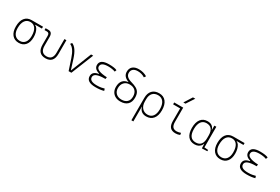

<svg xmlns="http://www.w3.org/2000/svg" viewBox="110 -2219 5639 3867"><g transform="rotate(30 2929.5 -285.0)"><path d="M275.9 9.8Q175.8 9.8 119.6 -58.6Q63.5 -127 63.5 -249Q63.5 -377.4 119.1 -447.5Q174.8 -517.6 275.9 -517.6H540V-473.6H385.3V-466.8Q413.6 -457 435.5 -424.6Q457.5 -392.1 470.5 -344.2Q483.4 -296.4 483.4 -239.3Q483.4 -121.6 428.5 -55.9Q373.5 9.8 275.9 9.8ZM275.9 -35.2Q351.6 -35.2 394 -89.1Q436.5 -143.1 436.5 -239.3Q436.5 -351.6 394.8 -412.6Q353 -473.6 275.9 -473.6Q196.3 -473.6 153.3 -412.6Q110.4 -351.6 110.4 -239.3Q110.4 -143.1 154.1 -89.1Q197.8 -35.2 275.9 -35.2Z M898.4 9.8Q712.4 9.8 712.4 -200.2V-405.3Q712.4 -473.6 657.7 -473.6H600.1V-517.6H665.5Q758.3 -517.6 758.3 -405.3V-200.2Q758.3 -35.2 898.4 -35.2Q1038.1 -35.2 1038.1 -200.2V-517.6H1084V-200.2Q1084 9.8 898.4 9.8Z M1434.1 0 1351.1 -251.5Q1285.6 -452.1 1186 -490.7L1211.4 -527.3Q1323.2 -485.8 1392.6 -266.1L1464.4 -39.1H1469.2L1657.7 -517.6H1707L1498.5 0Z M2063.5 9.8Q1850.6 9.8 1850.6 -127Q1850.6 -233.9 1988.3 -255.9V-266.1Q1865.2 -299.8 1865.2 -396.5Q1865.2 -527.3 2071.3 -527.3Q2201.7 -527.3 2258.8 -499L2243.2 -456.5Q2174.3 -482.4 2082 -482.4Q1912.1 -482.4 1912.1 -386.7Q1912.1 -290 2162.6 -278.3L2155.8 -234.4H2137.7Q1897.5 -234.4 1897.5 -131.8Q1897.5 -35.2 2067.4 -35.2Q2127.9 -35.2 2168 -43Q2208 -50.8 2239.3 -59.6L2253.9 -13.7Q2177.7 9.8 2063.5 9.8Z M2638.2 9.8Q2571.3 9.8 2521.5 -16.6Q2471.7 -43 2444.3 -91.1Q2417 -139.2 2417 -203.1Q2417 -296.9 2460.9 -349.1Q2504.9 -401.4 2585.9 -410.6V-415Q2453.1 -463.4 2453.1 -576.7Q2453.1 -655.8 2502.9 -699Q2552.7 -742.2 2643.6 -742.2Q2750 -742.2 2836.9 -689.9L2808.6 -649.4Q2738.8 -697.3 2643.6 -697.3Q2575.2 -697.3 2537.6 -665.8Q2500 -634.3 2500 -576.7Q2500 -478.5 2644.5 -439.5Q2713.4 -420.9 2761.7 -394.5Q2810.1 -368.2 2835.7 -323.2Q2861.3 -278.3 2861.3 -203.1Q2861.3 -101.6 2803 -45.9Q2744.6 9.8 2638.2 9.8ZM2639.2 -35.2Q2722.7 -35.2 2768.6 -79.1Q2814.5 -123 2814.5 -203.1Q2814.5 -289.1 2767.6 -336.4Q2720.7 -383.8 2634.8 -383.8Q2557.6 -383.8 2510.7 -334.2Q2463.9 -284.7 2463.9 -203.1Q2463.9 -127.4 2511.7 -81.3Q2559.6 -35.2 2639.2 -35.2Z M3238.3 9.8Q3174.8 9.8 3131.6 -22Q3088.4 -53.7 3073.2 -117.2H3069.3V224.6H3023.4V-295.4Q3023.4 -406.2 3080.3 -466.8Q3137.2 -527.3 3240.2 -527.3Q3343.8 -527.3 3400.4 -455.8Q3457 -384.3 3457 -253.9Q3457 -128.4 3399.9 -59.3Q3342.8 9.8 3238.3 9.8ZM3069.3 -242.2Q3069.3 -146 3117.9 -90.6Q3166.5 -35.2 3246.1 -35.2Q3324.7 -35.2 3367.4 -92.3Q3410.2 -149.4 3410.2 -253.9Q3410.2 -363.3 3365.7 -422.9Q3321.3 -482.4 3240.2 -482.4Q3159.2 -482.4 3114.3 -432.4Q3069.3 -382.3 3069.3 -291Z M3922.9 9.8Q3835.9 9.8 3795.2 -36.6Q3754.4 -83 3754.4 -180.7V-473.6H3590.8V-517.6H3800.3V-185.5Q3800.3 -109.4 3830.1 -73.2Q3859.9 -37.1 3922.9 -37.1Q3960.4 -37.1 4016.6 -55.7L4023.4 -10.7Q3975.1 9.8 3922.9 9.8ZM3750 -609.4 3867.2 -794.9H3921.4L3799.3 -609.4Z M4364.3 9.8Q4264.6 9.8 4210 -58.3Q4155.3 -126.5 4155.3 -253.9Q4155.3 -384.3 4210.2 -455.8Q4265.1 -527.3 4365.2 -527.3Q4432.1 -527.3 4470.7 -497.3Q4509.3 -467.3 4520.5 -418.9H4524.9V-517.6H4570.8V-37.6L4660.2 -30.3V0L4536.1 4.9L4531.7 -98.6H4527.3Q4521.5 -71.8 4500.5 -46.9Q4479.5 -22 4445.1 -6.1Q4410.6 9.8 4364.3 9.8ZM4524.9 -226.6V-291Q4524.9 -482.4 4365.2 -482.4Q4287.1 -482.4 4244.6 -422.9Q4202.1 -363.3 4202.1 -253.9Q4202.1 -35.2 4366.2 -35.2Q4524.9 -35.2 4524.9 -226.6Z M4963.4 9.8Q4863.3 9.8 4807.1 -58.6Q4751 -127 4751 -249Q4751 -377.4 4806.6 -447.5Q4862.3 -517.6 4963.4 -517.6H5227.5V-473.6H5072.8V-466.8Q5101.1 -457 5123 -424.6Q5145 -392.1 5158 -344.2Q5170.9 -296.4 5170.9 -239.3Q5170.9 -121.6 5116 -55.9Q5061 9.8 4963.4 9.8ZM4963.4 -35.2Q5039.1 -35.2 5081.5 -89.1Q5124 -143.1 5124 -239.3Q5124 -351.6 5082.3 -412.6Q5040.5 -473.6 4963.4 -473.6Q4883.8 -473.6 4840.8 -412.6Q4797.9 -351.6 4797.9 -239.3Q4797.9 -143.1 4841.6 -89.1Q4885.3 -35.2 4963.4 -35.2Z M5579.1 9.8Q5366.2 9.8 5366.2 -127Q5366.2 -233.9 5503.9 -255.9V-266.1Q5380.9 -299.8 5380.9 -396.5Q5380.9 -527.3 5586.9 -527.3Q5717.3 -527.3 5774.4 -499L5758.8 -456.5Q5689.9 -482.4 5597.7 -482.4Q5427.7 -482.4 5427.7 -386.7Q5427.7 -290 5678.2 -278.3L5671.4 -234.4H5653.3Q5413.1 -234.4 5413.1 -131.8Q5413.1 -35.2 5583 -35.2Q5643.6 -35.2 5683.6 -43Q5723.6 -50.8 5754.9 -59.6L5769.5 -13.7Q5693.4 9.8 5579.1 9.8Z"/></g></svg>

Font: Cascadia Code ExtraLight
Style: Regular
Weight: 200
Monospace: yes
Designer: Aaron Bell
Foundry: Saja Typeworks
Version: Version 2407.024; ttfautohint (v1.8.4)